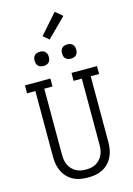

<svg xmlns="http://www.w3.org/2000/svg" viewBox="-168 -1264 937 1354"><g transform="rotate(-15 300.0 -587.0)"><path d="M300 8Q273 8 246 3.5Q219 -1 194.5 -13.5Q170 -26 151 -45.5Q132 -65 120 -89.5Q108 -114 103 -141Q98 -168 98 -195V-677H37V-735H223V-677H163V-195Q163 -176 166 -157Q169 -138 177 -121Q185 -104 197.5 -90Q210 -76 226.5 -66.5Q243 -57 262 -53.5Q281 -50 300 -50Q319 -50 338 -53.5Q357 -57 373.5 -66.5Q390 -76 402.5 -90Q415 -104 423 -121Q431 -138 434 -157Q437 -176 437 -195V-677H377V-735H563V-677H502V-195Q502 -168 497 -141Q492 -114 480 -89.5Q468 -65 449 -45.5Q430 -26 405.5 -13.5Q381 -1 354 3.5Q327 8 300 8ZM400 -833Q389 -833 379 -836Q369 -839 361.5 -846.5Q354 -854 351 -864Q348 -874 348 -885Q348 -896 351 -906Q354 -916 361.5 -923.5Q369 -931 379 -934Q389 -937 400 -937Q411 -937 421 -934Q431 -931 438.5 -923.5Q446 -916 449 -906Q452 -896 452 -885Q452 -874 449 -864Q446 -854 438.5 -846.5Q431 -839 421 -836Q411 -833 400 -833ZM200 -833Q189 -833 179 -836Q169 -839 161.5 -846.5Q154 -854 151 -864Q148 -874 148 -885Q148 -896 151 -906Q154 -916 161.5 -923.5Q169 -931 179 -934Q189 -937 200 -937Q211 -937 221 -934Q231 -931 238.5 -923.5Q246 -916 249 -906Q252 -896 252 -885Q252 -874 249 -864Q246 -854 238.5 -846.5Q231 -839 221 -836Q211 -833 200 -833ZM289 -1002 247 -1038 374 -1182 426 -1138Z"/></g></svg>

Font: Iosevka Slab Light Extended
Style: Regular
Weight: 300
Width: 7
Monospace: yes
Designer: Belleve Invis
Foundry: Belleve Invis
Version: Version 11.1.0; ttfautohint (v1.8.3)